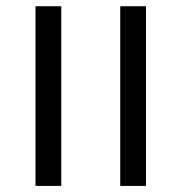

<svg xmlns="http://www.w3.org/2000/svg" viewBox="-20 -610 596 630"><path d="M96.5 -249.5V-589.5H181V-249.5ZM96.5 0V-313.5H181V0ZM374.5 -249.5V-589.5H459V-249.5ZM374.5 0V-313.5H459V0Z"/></svg>

Font: Anek Gujarati SemiExpanded
Style: Regular
Weight: 400
Width: 6
Designer: Mrunmayee Ghaisas (Gujarati), Yesha Goshar (Latin)
Foundry: Ek Type
Version: Version 1.003